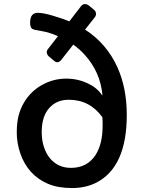

<svg xmlns="http://www.w3.org/2000/svg" viewBox="-20 -930 706 962"><path d="M191.4 -504.9Q248 -536.1 312 -536.1Q370.6 -536.1 421.9 -511.2Q467.8 -489.3 491.2 -453.1L493.2 -453.6Q482.9 -569.3 403.8 -656.2Q378.4 -684.1 347.2 -706.5L284.2 -626.5Q276.9 -619.1 268.8 -618.2Q260.7 -617.2 252 -624.5L224.1 -647.9Q217.3 -653.3 214.6 -664.3Q211.9 -675.3 223.6 -688.5L270.5 -749Q225.1 -768.1 194.1 -773.2Q163.1 -778.3 154.5 -780.5Q146 -782.7 140.6 -786.1Q130.9 -793 130.9 -816.9Q130.9 -865.7 169.4 -865.7Q197.3 -865.7 246.8 -850.8Q296.4 -835.9 327.6 -823.2L384.8 -897.5Q401.4 -919.4 425.8 -901.9L451.7 -880.4Q459 -875 460.9 -863.3Q462.9 -851.6 452.1 -839.8L406.2 -781.7Q514.6 -711.9 568.4 -592.8Q615.2 -488.3 615.2 -354Q615.2 -94.2 463.9 -15.6Q410.6 12.2 340.3 12.2Q270 12.2 219.7 -9.3Q169.4 -30.8 134.8 -69.3Q100.1 -107.9 82 -160.6Q64 -213.4 64 -265.1Q64 -316.9 73.5 -352.1Q83 -387.2 100.1 -416Q117.2 -444.8 140.4 -467.3Q163.6 -489.7 191.4 -504.9ZM189 -268.6Q189 -226.6 200.4 -192.6Q211.9 -158.7 231.4 -135.7Q271.5 -88.9 335.4 -88.9Q417 -88.9 459 -153.8Q494.1 -209 494.1 -299.3V-320.3Q494.1 -333.5 493.2 -342.3Q430.2 -430.2 324.7 -430.2Q264.6 -430.2 228.5 -390.6Q189 -348.6 189 -268.6Z"/></svg>

Font: Capriola
Style: Regular
Weight: 400
Designer: Viktoriya Grabowska
Foundry: Viktoriya Grabowska
Version: Version 1.007